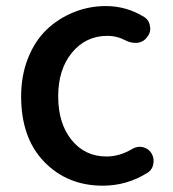

<svg xmlns="http://www.w3.org/2000/svg" viewBox="-20 -584 557 617"><path d="M310.5 12.7Q196.3 12.7 122.1 -64Q47.9 -140.6 47.9 -274.4Q47.9 -340.8 69.8 -396.5Q91.8 -452.1 129.4 -488.3Q167 -524.4 216.3 -544.4Q265.6 -564.5 320.3 -564.5Q386.7 -564.5 443.4 -529.3Q460 -518.6 461.9 -499Q462.9 -496.1 462.9 -492.2Q462.9 -476.6 452.1 -463.9Q441.4 -449.2 421.9 -446.3Q418 -446.3 414.1 -446.3Q399.4 -446.3 385.7 -453.1Q356.4 -468.8 325.2 -468.8Q255.9 -468.8 211.4 -415Q167 -361.3 167 -274.4Q167 -187.5 210 -134.3Q252.9 -81.1 322.3 -81.1Q364.3 -81.1 405.3 -105.5Q417 -112.3 429.7 -112.3Q433.6 -112.3 438.5 -111.3Q456.1 -107.4 465.8 -92.8Q473.6 -81.1 473.6 -66.4Q473.6 -62.5 472.7 -57.6Q469.7 -38.1 453.1 -28.3Q387.7 12.7 310.5 12.7Z"/></svg>

Font: Gen Jyuu Gothic P Medium
Style: Regular
Weight: 500
Designer: [Source Han Sans]
Ryoko NISHIZUKA  (kana & ideographs); Paul D. Hunt (Latin, Greek & Cyrillic); Wenlong ZHANG  (bopomofo
Version: Version 1.002.20150607